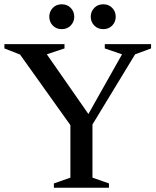

<svg xmlns="http://www.w3.org/2000/svg" viewBox="-28 -876 728 896"><path d="M65.5 -621.5 -7.5 -650V-670H273V-650L190.5 -622.5L384.5 -344L541.5 -622.5L461 -650V-670H677V-650L602.5 -622.5L403.5 -295V-47L480.5 -20V0H223.5V-20L300.5 -47V-292ZM260 -740Q234.5 -740 218.2 -757Q202 -774 202 -798Q202 -822 218.2 -839Q234.5 -856 260 -856Q286 -856 302.2 -839Q318.5 -822 318.5 -798Q318.5 -774 302.2 -757Q286 -740 260 -740ZM454 -740Q428 -740 411.8 -757Q395.5 -774 395.5 -798Q395.5 -822 411.8 -839Q428 -856 454 -856Q479.5 -856 495.8 -839Q512 -822 512 -798Q512 -774 495.8 -757Q479.5 -740 454 -740Z"/></svg>

Font: Newsreader Text Medium
Style: Regular
Weight: 500
Designer: Hugues Gentile
Foundry: Production Type
Version: Version 1.002